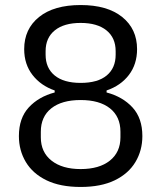

<svg xmlns="http://www.w3.org/2000/svg" viewBox="-20 -730 640 762"><path d="M300 12Q219 12 164.5 -14.5Q110 -41 82.5 -87Q55 -133 55 -190Q55 -261 94 -303.5Q133 -346 197 -363V-371Q142 -390 109 -432.5Q76 -475 76 -535Q76 -615 135 -662.5Q194 -710 300 -710Q406 -710 465 -662.5Q524 -615 524 -535Q524 -475 491.5 -432.5Q459 -390 403 -371V-363Q467 -346 506 -303.5Q545 -261 545 -190Q545 -133 517.5 -87Q490 -41 435.5 -14.5Q381 12 300 12ZM300 -59Q374 -59 416 -92.5Q458 -126 458 -185V-207Q458 -267 416.5 -300Q375 -333 300 -333Q225 -333 183.5 -300Q142 -267 142 -207V-185Q142 -126 184.5 -92.5Q227 -59 300 -59ZM300 -401Q368 -401 403.5 -430.5Q439 -460 439 -513V-527Q439 -580 402.5 -609.5Q366 -639 300 -639Q234 -639 197.5 -609.5Q161 -580 161 -527V-513Q161 -460 197 -430.5Q233 -401 300 -401Z"/></svg>

Font: Lilex
Style: Regular
Weight: 400
Monospace: yes
Designer: Mike Abbink, Paul van der Laan, Pieter van Rosmalen, Mikhael Khrustik
Foundry: Mikhael Khrustik
Version: Version 2.510